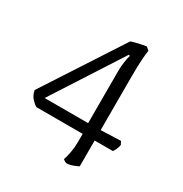

<svg xmlns="http://www.w3.org/2000/svg" viewBox="-158 -685 866 910"><g transform="rotate(30 275.0 -230.0)"><path d="M333 105Q325 105 312 94Q318 79 323.5 50Q329 21 329 -9V-54H76Q63 -61 48 -77.5Q33 -94 28 -120L305 -546Q318 -551 339.5 -556Q361 -561 385 -565L402 -551Q399 -535 396.5 -497.5Q394 -460 394 -409V-112L503 -116L512 -99Q511 -88 505 -75Q499 -62 494 -55H394V86Q384 92 366 98.5Q348 105 333 105ZM88 -111H326V-398Q326 -423 330 -448Q334 -473 338 -486L331 -488Z"/></g></svg>

Font: Texturina ExtraLight
Style: Regular
Weight: 200
Designer: Guillermo Torres Carreño
Foundry: Omnibus-Type
Version: Version 1.002; ttfautohint (v1.8.3)